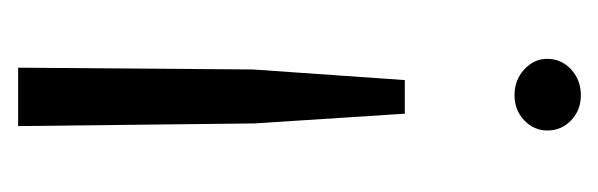

<svg xmlns="http://www.w3.org/2000/svg" viewBox="-250 -420 676 217"><g transform="rotate(-90 88.5 -312.0)"><path d="M68 -193 57 -363 54 -630H120L118 -365L106 -193ZM89 6Q72 6 60.5 -5Q49 -16 49 -32Q49 -47 60.5 -58Q72 -69 89 -69Q106 -69 118 -58Q130 -47 130 -32Q130 -16 118 -5Q106 6 89 6Z"/></g></svg>

Font: Alumni Sans
Style: Regular
Weight: 400
Designer: Robert E. Leuschke
Foundry: Robert E. Leuschke
Version: Version 1.018